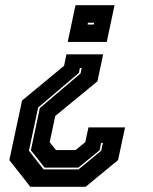

<svg xmlns="http://www.w3.org/2000/svg" viewBox="-20 -720 590 740"><path d="M377.5 -510.5 355.5 -406.5 193 -273 171.5 -172 196 -141.5H271L308.5 -172L321 -229H462L435 -103L310 0H97L16 -103L65 -332.5L227 -466.5L236 -510.5ZM343 -632.5H319L317.5 -625.5H341.5ZM421.5 -700 391.5 -558.5H241L271 -700ZM295 -458H288L284 -439L127 -305.5L91.5 -139L148 -67H282.5L370 -139L376.5 -169H369.5L364 -141L282 -74H152L99 -141L133.5 -303.5L290.5 -437Z"/></svg>

Font: Tourney ExtraBold
Style: Italic
Weight: 800
Italic angle: -12°
Version: Version 1.015